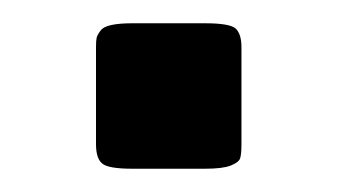

<svg xmlns="http://www.w3.org/2000/svg" viewBox="-20 -499 290 165"><path d="M187.5 -458.5V-375Q187.5 -366.2 186.3 -362.8Q185.1 -359.4 178.2 -356.7Q171.4 -354 156.2 -354H93.8Q73.2 -354 67.9 -358.4Q62.5 -362.8 62.5 -375V-458.5Q62.5 -463.9 63 -466.3Q63.5 -468.8 66.2 -472.4Q68.8 -476.1 75.7 -477.5Q82.5 -479 93.8 -479H156.2Q177.7 -479 182.6 -474.4Q187.5 -469.7 187.5 -458.5Z"/></svg>

Font: Resagnicto
Style: Bold
Weight: 700
Version: Version 0.9991